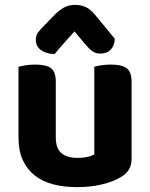

<svg xmlns="http://www.w3.org/2000/svg" viewBox="-20 -753 616 788"><path d="M520 -100Q520 -53 479 -28Q447 -8 400 3.5Q353 15 296 15Q242 15 198 3.5Q154 -8 122.5 -33Q91 -58 73.5 -96Q56 -134 56 -188V-479Q67 -482 85 -485Q103 -488 125 -488Q170 -488 189.5 -473Q209 -458 209 -416V-189Q209 -144 232 -124.5Q255 -105 297 -105Q323 -105 340.5 -109.5Q358 -114 367 -119V-479Q377 -482 395 -485Q413 -488 435 -488Q480 -488 500 -473Q520 -458 520 -416ZM286 -624Q273 -610 262.5 -598.5Q252 -587 242.5 -576Q233 -565 223.5 -554.5Q214 -544 204 -531Q169 -532 148 -547.5Q127 -563 127 -589Q127 -608 137 -621Q147 -634 167 -654L206 -694Q223 -711 242.5 -722Q262 -733 288 -733Q312 -733 332 -724Q352 -715 377 -684L451 -594Q451 -569 436 -551Q421 -533 391 -533Q373 -533 359 -543Q345 -553 331 -570Z"/></svg>

Font: Baloo Thambi 2
Style: Bold
Weight: 700
Designer: Aadarsh Rajan and Ek Type
Foundry: Ek Type
Version: Version 1.640;hotconv 1.0.111;makeotfexe 2.5.65597; ttfautoh